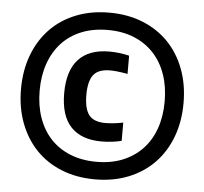

<svg xmlns="http://www.w3.org/2000/svg" viewBox="-53 -806 928 872"><g transform="rotate(5 411.0 -370.0)"><path d="M426 -164Q334 -164 286 -214.5Q238 -265 238 -368Q238 -471 286 -522.5Q334 -574 426 -574Q450 -574 474 -571Q498 -568 517 -563V-480Q467 -489 438 -489Q383 -489 361 -460Q339 -431 339 -369Q339 -306 361 -277.5Q383 -249 436 -249Q450 -249 471 -251Q492 -253 517 -258V-175Q499 -170 474.5 -167Q450 -164 426 -164ZM411 10Q327 10 258.5 -17.5Q190 -45 142 -95Q94 -145 67.5 -215Q41 -285 41 -370Q41 -455 67.5 -525Q94 -595 142 -645Q190 -695 258.5 -722.5Q327 -750 411 -750Q495 -750 563.5 -722.5Q632 -695 680.5 -645Q729 -595 755.5 -525Q782 -455 782 -370Q782 -285 755.5 -215Q729 -145 680.5 -95Q632 -45 563.5 -17.5Q495 10 411 10ZM411 -70Q478 -70 530.5 -91.5Q583 -113 620 -152Q657 -191 676.5 -246.5Q696 -302 696 -370Q696 -438 676.5 -493.5Q657 -549 620 -588.5Q583 -628 530.5 -649.5Q478 -671 411 -671Q344 -671 291 -649.5Q238 -628 201.5 -588.5Q165 -549 145.5 -493.5Q126 -438 126 -370Q126 -302 145.5 -246.5Q165 -191 201.5 -152Q238 -113 291 -91.5Q344 -70 411 -70Z"/></g></svg>

Font: Encode Sans Normal
Style: Bold
Weight: 700
Designer: Pablo Impallari, Andres Torresi
Foundry: Pablo Impallari, Andres Torresi
Version: Version 1.000; ttfautohint (v1.00) -l 8 -r 50 -G 200 -x 14 -